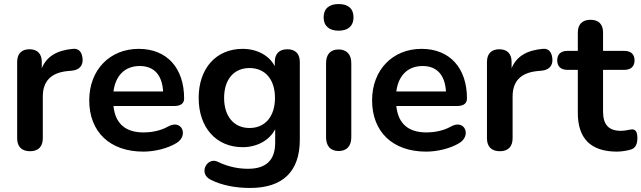

<svg xmlns="http://www.w3.org/2000/svg" viewBox="-20 -741 3177 951"><path d="M129 8C170 8 192 -15 192 -56V-263C192 -339 233 -381 315 -389L337 -391C373 -395 392 -416 389 -450C386 -485 369 -502 341 -499C263 -492 211 -462 187 -403V-434C187 -475 165 -497 126 -497C87 -497 65 -475 65 -434V-56C65 -15 87 8 129 8Z M690 10C742 10 808 -4 855 -33C915 -70 881 -153 812 -114C773 -92 726 -85 692 -85C602 -85 551 -128 542 -216H844C875 -216 892 -229 892 -253C892 -405 806 -499 667 -499C524 -499 422 -395 422 -244C422 -88 524 10 690 10ZM672 -414C743 -414 783 -370 788 -288H542C552 -366 598 -414 672 -414Z M1219 190C1379 190 1465 110 1465 -49V-434C1465 -475 1443 -497 1403 -497C1364 -497 1341 -475 1341 -434V-413C1314 -466 1253 -499 1182 -499C1050 -499 964 -402 964 -256C964 -110 1050 -12 1182 -12C1253 -12 1315 -46 1343 -101V-34C1343 52 1298 95 1209 95C1171 95 1117 89 1058 60C1007 35 960 117 1023 149C1078 177 1147 190 1219 190ZM1216 -107C1139 -107 1090 -164 1090 -256C1090 -348 1139 -404 1216 -404C1293 -404 1342 -348 1342 -256C1342 -164 1293 -107 1216 -107Z M1657 -589C1705 -589 1731 -613 1731 -655C1731 -698 1705 -721 1657 -721C1610 -721 1583 -698 1583 -655C1583 -613 1610 -589 1657 -589ZM1657 7C1698 7 1720 -18 1720 -61V-428C1720 -472 1697 -496 1657 -496C1617 -496 1595 -472 1595 -428V-61C1595 -18 1617 7 1657 7Z M2091 10C2143 10 2209 -4 2256 -33C2316 -70 2282 -153 2213 -114C2174 -92 2127 -85 2093 -85C2003 -85 1952 -128 1943 -216H2245C2276 -216 2293 -229 2293 -253C2293 -405 2207 -499 2068 -499C1925 -499 1823 -395 1823 -244C1823 -88 1925 10 2091 10ZM2073 -414C2144 -414 2184 -370 2189 -288H1943C1953 -366 1999 -414 2073 -414Z M2456 8C2497 8 2519 -15 2519 -56V-263C2519 -339 2560 -381 2642 -389L2664 -391C2700 -395 2719 -416 2716 -450C2713 -485 2696 -502 2668 -499C2590 -492 2538 -462 2514 -403V-434C2514 -475 2492 -497 2453 -497C2414 -497 2392 -475 2392 -434V-56C2392 -15 2414 8 2456 8Z M3036 10C3057 10 3090 5 3107 -1C3130 -9 3137 -31 3137 -58C3137 -92 3125 -101 3109 -100C3095 -99 3078 -93 3056 -93C2993 -93 2967 -125 2967 -189V-395H3073C3105 -395 3123 -412 3123 -442C3123 -472 3105 -489 3073 -489H2967V-580C2967 -621 2945 -643 2905 -643C2865 -643 2842 -621 2842 -580V-489H2790C2758 -489 2740 -472 2740 -442C2740 -412 2758 -395 2790 -395H2842V-182C2842 -56 2905 10 3036 10Z"/></svg>

Font: Nunito
Style: Bold
Weight: 700
Designer: Vernon Adams
Foundry: Vernon Adams
Version: Version 3.602